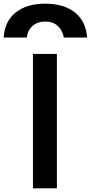

<svg xmlns="http://www.w3.org/2000/svg" viewBox="-90 -1023 493 1043"><path d="M156 -1003Q258 -1003 317.5 -955Q377 -907 383 -819H257Q249 -860 223 -883Q197 -906 156 -906Q115 -906 88 -883Q61 -860 55 -819H-70Q-65 -907 -5 -955Q55 -1003 156 -1003ZM89 0V-730H219V0Z"/></svg>

Font: M PLUS 2 SemiBold
Style: Regular
Weight: 600
Designer: Coji Morishita
Foundry: UNDERFOREST DESIGN
Version: Version 1.001